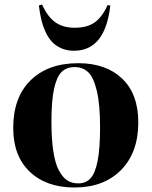

<svg xmlns="http://www.w3.org/2000/svg" viewBox="-20 -810 666 844"><path d="M305.2 -586.9Q274.4 -586.9 249.8 -597.7Q225.1 -608.4 208.5 -626.2Q191.9 -644 179.9 -670.4Q168 -696.8 161.4 -724.6Q154.8 -752.4 150.9 -786.1L165 -790Q189 -736.3 223.1 -712.2Q257.3 -688 308.1 -688Q363.8 -688 397 -712.2Q430.2 -736.3 453.1 -788.1L464.8 -785.2Q442.4 -586.9 305.2 -586.9ZM307.1 14.2Q183.6 14.2 110.8 -55.2Q38.1 -124.5 38.1 -247.1Q38.1 -382.8 115 -457.5Q191.9 -532.2 324.2 -532.2Q445.8 -532.2 516.8 -464.6Q587.9 -397 587.9 -272Q587.9 -139.6 512.2 -62.7Q436.5 14.2 307.1 14.2ZM323.2 -3.9Q357.4 -3.9 377.9 -26.1Q398.4 -48.3 409.2 -102.8Q419.9 -157.2 419.9 -251Q419.9 -350.1 405.8 -409.9Q391.6 -469.7 367.9 -492.4Q344.2 -515.1 308.1 -515.1Q272.5 -515.1 250.7 -493.7Q229 -472.2 217.5 -419.2Q206.1 -366.2 206.1 -276.9Q206.1 -200.7 214.1 -146.7Q222.2 -92.8 238.3 -62Q254.4 -31.2 274.9 -17.6Q295.4 -3.9 323.2 -3.9Z"/></svg>

Font: Display Regular
Style: Bold
Weight: 700
Designer: Latin by Veronika Burian and Jose Scaglione. Greek by Irene Vlachou. Cyrillic by Vera Evstafieva.
Foundry: TypeTogether
Version: Version 3.002